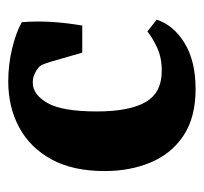

<svg xmlns="http://www.w3.org/2000/svg" viewBox="-34 -438 483 454"><g transform="rotate(-90 207.0 -211.5)"><path d="M29 -205Q29 -280 56.5 -330.5Q84 -381 132 -407Q180 -433 241 -433Q280 -433 318 -424Q356 -415 381 -401Q384 -364 381.5 -328Q379 -292 373 -258H309L288 -331Q284 -344 281 -351Q278 -358 273 -362Q267 -367 258 -371Q249 -375 238 -375Q210 -375 190 -340.5Q170 -306 170 -223Q170 -147 192 -108.5Q214 -70 266 -70Q298 -70 322 -81.5Q346 -93 359 -104L387 -82Q374 -42 331.5 -16Q289 10 223 10Q156 10 113 -18.5Q70 -47 49.5 -96Q29 -145 29 -205Z"/></g></svg>

Font: Rasa
Style: Regular
Weight: 400
Designer: Anna Giedrys (Yrsa+Rasa design), David Brezina (Yrsa art-direction, Rasa art-direction, design)
Foundry: Rosetta Type Foundry
Version: Version 2.004